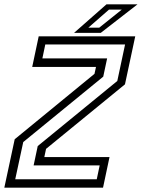

<svg xmlns="http://www.w3.org/2000/svg" viewBox="-42 -868 656 888"><path d="M28.5 -39H405.5L419 -103H113.5L132.5 -192.5L500.5 -493.5L536.5 -662.5H167.5L154 -598H453.5L435.5 -513.5L65.5 -211ZM-22 0 26 -224 395 -526.5 402 -558.5H107L137 -700H583.5L536 -478L171 -179.5L163 -141.5H464.5L434.5 0ZM300.5 -716 450.5 -848H594L424 -716ZM366.5 -740H417L521 -823.5H462Z"/></svg>

Font: Tourney
Style: Italic
Weight: 400
Italic angle: -12°
Version: Version 1.015